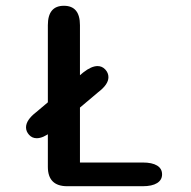

<svg xmlns="http://www.w3.org/2000/svg" viewBox="-20 -644 659 664"><path d="M107 -166Q91 -166 80.5 -177.8Q70 -189.5 70 -203.5Q70 -229 105 -256L268 -393.5Q296 -415.5 317.5 -415.5Q333 -415.5 344 -403.8Q355 -392 355 -377Q355 -352 320 -325.5L156.5 -187.5Q129 -166 107 -166ZM256.5 -82H473.5Q506 -82 523.2 -71.5Q540.5 -61 540.5 -41Q540.5 -21.5 523.2 -10.8Q506 0 473.5 0H212.5Q145.5 0 145.5 -67V-557Q145.5 -624 201 -624Q256.5 -624 256.5 -557Z"/></svg>

Font: Sono Monospace Medium
Style: Regular
Weight: 500
Designer: Tyler Finck
Foundry: Tyler Finck
Version: Version 2.112